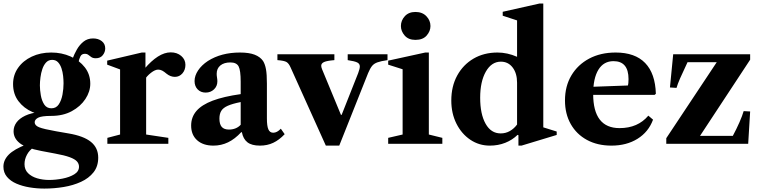

<svg xmlns="http://www.w3.org/2000/svg" viewBox="-23 -842 4454 1124"><path d="M401.5 -497.5Q411.5 -525 427.2 -552.5Q443 -580 466.2 -598.5Q489.5 -617 522 -617Q552.5 -617 572.8 -601.2Q593 -585.5 593 -558.5Q593 -537 578.8 -519Q564.5 -501 538 -501Q521.5 -501 512 -507.5Q502.5 -514 494.5 -520.5Q486.5 -527 473.5 -527Q455 -527 447.5 -511.5Q440 -496 436 -475.5ZM278 -208Q306 -208 321.2 -231.2Q336.5 -254.5 342.8 -288.2Q349 -322 349 -354Q349 -374 346.5 -397.5Q344 -421 336.8 -442.5Q329.5 -464 316.5 -477.8Q303.5 -491.5 282.5 -491.5Q261 -491.5 247 -476.5Q233 -461.5 225 -438Q217 -414.5 213.8 -388.8Q210.5 -363 210.5 -342Q210.5 -315.5 216 -284Q221.5 -252.5 236 -230.2Q250.5 -208 278 -208ZM277.5 -163.5Q220 -163.5 200 -152.8Q180 -142 180 -126Q180 -107.5 206 -97Q232 -86.5 305.5 -73.5L377.5 -61Q467 -46 509.5 -11.2Q552 23.5 552 81Q552 132 524.5 166.8Q497 201.5 451.2 222.5Q405.5 243.5 349.5 252.8Q293.5 262 236.5 262Q193 262 150.5 255Q108 248 73.2 233Q38.5 218 17.8 193.2Q-3 168.5 -3 133.5Q-3 95 28.2 63.2Q59.5 31.5 133 3L175 20Q149 37 134.8 63.8Q120.5 90.5 120.5 119Q120.5 151 141 171.5Q161.5 192 194.5 201.8Q227.5 211.5 264.5 211.5Q303 211.5 343.5 203.5Q384 195.5 411.8 178.5Q439.5 161.5 439.5 134Q439.5 116.5 427.5 103Q415.5 89.5 385 78.2Q354.5 67 299.5 57L217.5 41.5Q128.5 24.5 92.5 -4Q56.5 -32.5 56.5 -73.5Q56.5 -101.5 73.5 -125Q90.5 -148.5 124.8 -164.8Q159 -181 210.5 -186.5ZM277.5 -163.5Q219 -163.5 167.8 -185.8Q116.5 -208 85 -249.8Q53.5 -291.5 53.5 -350Q53.5 -403 82.8 -444.8Q112 -486.5 162.8 -510.5Q213.5 -534.5 277 -534.5Q338 -534.5 390 -511.5Q442 -488.5 473.8 -447.5Q505.5 -406.5 505.5 -352Q505.5 -306 477 -262.5Q448.5 -219 397.2 -191.2Q346 -163.5 277.5 -163.5Z M605.5 0V-35L680 -54.5V-435.5L604.5 -463.5V-487L807 -534.5H828.5V-444L832.5 -439.5V-54.5L962.5 -35V0ZM821.5 -372 823 -439.5Q862.5 -486 901.2 -510.8Q940 -535.5 976.5 -535.5Q1013.5 -535.5 1038 -514.5Q1062.5 -493.5 1062.5 -462.5Q1062.5 -432.5 1044.8 -412.2Q1027 -392 1001 -392Q975 -392 952 -410.5Q937.5 -423 926.2 -428.8Q915 -434.5 902.5 -434.5Q885 -434.5 860.8 -415.8Q836.5 -397 821.5 -372Z M1226.5 10.5Q1166 10.5 1131 -21Q1096 -52.5 1096 -107Q1096 -156.5 1127 -192.5Q1158 -228.5 1222.2 -252.8Q1286.5 -277 1386 -291V-363.5Q1386 -430.5 1373.8 -453.5Q1361.5 -476.5 1325.5 -476.5Q1288.5 -476.5 1267 -458.8Q1245.5 -441 1245.5 -410Q1245.5 -399 1247.5 -387.8Q1249.5 -376.5 1249.5 -366Q1249.5 -337.5 1229.8 -318.8Q1210 -300 1181 -300Q1152 -300 1134 -318.8Q1116 -337.5 1116 -367.5Q1116 -398.5 1136.5 -429.5Q1157 -460.5 1194 -485Q1272 -534.5 1381.5 -534.5Q1435 -534.5 1467.8 -521.8Q1500.5 -509 1517 -485Q1528.5 -466.5 1534 -437Q1539.5 -407.5 1539.5 -352.5V-148.5Q1539.5 -104.5 1548 -84.8Q1556.5 -65 1576.5 -65Q1599 -65 1621 -88.5L1643.5 -56.5Q1611.5 -22.5 1576.5 -6Q1541.5 10.5 1499 10.5Q1450.5 10.5 1425.5 -9Q1400.5 -28.5 1393 -68H1389Q1352 -28 1312 -8.8Q1272 10.5 1226.5 10.5ZM1317.5 -83.5Q1338 -83.5 1355.5 -90.5Q1373 -97.5 1386 -111.5V-244.5Q1338 -235 1310.8 -223Q1283.5 -211 1272.5 -193.2Q1261.5 -175.5 1261.5 -147.5Q1261.5 -115 1275 -99.2Q1288.5 -83.5 1317.5 -83.5Z M1884.5 10.5 1678 -447.5Q1668 -470.5 1654.5 -478.8Q1641 -487 1601 -490V-524.5H1934.5V-490Q1891.5 -486.5 1874.5 -479Q1857.5 -471.5 1857.5 -457Q1857.5 -449 1862.5 -436.5L1973 -169.5H1977L2074 -414.5Q2083.5 -440 2083.5 -453Q2083.5 -469 2068 -476.5Q2052.5 -484 2012.5 -490V-524.5H2245.5V-490Q2207.5 -484.5 2187 -477.2Q2166.5 -470 2155 -455.8Q2143.5 -441.5 2132 -414L1963 10.5Z M2249.5 0V-35L2334 -54.5V-436.5L2249.5 -463.5V-487L2466.5 -534.5H2487.5V-54.5L2566.5 -35V0ZM2409 -608.5Q2368 -608.5 2346 -634Q2324 -659.5 2324 -689.5Q2324 -722 2346.8 -747Q2369.5 -772 2409 -772Q2449.5 -772 2473.2 -747Q2497 -722 2497 -689.5Q2497 -659.5 2474.8 -634Q2452.5 -608.5 2409 -608.5Z M2844.5 10.5Q2781.5 10.5 2730.2 -24Q2679 -58.5 2649 -118.2Q2619 -178 2619 -253.5Q2619 -336.5 2653.5 -399.8Q2688 -463 2749 -498.8Q2810 -534.5 2889.5 -534.5Q2947 -534.5 3004 -509.5V-722.5L2920 -750V-773L3136 -821.5H3157.5V-96.5L3236 -72V-52L3030 10.5H3012V-50.5L3007 -52.5Q2976.5 -22.5 2934.8 -6Q2893 10.5 2844.5 10.5ZM2908 -61Q2937.5 -61 2962 -75Q2986.5 -89 3004 -113V-358Q3004 -413 2978 -447Q2952 -481 2909 -481Q2854.5 -481 2821.2 -422.8Q2788 -364.5 2788 -270Q2788 -174 2819.8 -117.5Q2851.5 -61 2908 -61Z M3556.5 10.5Q3474.5 10.5 3413.2 -22.8Q3352 -56 3318.2 -115.8Q3284.5 -175.5 3284.5 -254Q3284.5 -337.5 3322 -400.5Q3359.5 -463.5 3426.2 -499Q3493 -534.5 3581 -534.5Q3694.5 -534.5 3753.8 -473.2Q3813 -412 3816.5 -293L3809 -286.5H3377V-331.5L3652.5 -341.5Q3656.5 -352 3656.5 -379Q3656.5 -484 3568.5 -484Q3511 -484 3480.2 -434Q3449.5 -384 3449.5 -292Q3449.5 -92 3604 -92Q3711 -92 3772.5 -165L3800 -141.5Q3773.5 -69.5 3709.2 -29.5Q3645 10.5 3556.5 10.5Z M3877.5 0V-33L4173 -478H4002Q3973 -416.5 3958.2 -382.8Q3943.5 -349 3937.5 -327.5L3899 -330L3918 -524.5H4368.5V-492.5L4075 -46.5H4267Q4288.5 -86.5 4305.8 -125.8Q4323 -165 4330.5 -191.5L4368.5 -189.5L4357 0Z"/></svg>

Font: Libre Caslon Text
Style: Regular
Weight: 400
Designer: Pablo Impallari, Rodrigo Fuenzalida, Katja Schimmel
Foundry: Pablo Impallari, Rodrigo Fuenzalida
Version: Version 2.000